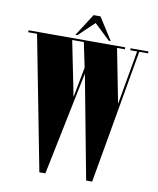

<svg xmlns="http://www.w3.org/2000/svg" viewBox="-101 -903 800 974"><g transform="rotate(10 299.0 -416.5)"><path d="M169 0 35.5 -690H-10V-700H488V-690H447.5L502 -411.5L551 -690H515.5V-700H607.5V-690H562L441 0H410L309.5 -533L200 0ZM216.5 -690 273.5 -406.5 303 -562.5 276.5 -690ZM228 -718.5 301.5 -833H337L410 -718.5H400L319 -795.5L238 -718.5Z"/></g></svg>

Font: Imbue 100pt Black
Style: Regular
Weight: 900
Designer: Tyler Finck
Foundry: Etcetera Type Company
Version: Version 1.102; ttfautohint (v1.8.3)